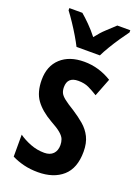

<svg xmlns="http://www.w3.org/2000/svg" viewBox="-148 -829 652 903"><g transform="rotate(20 178.5 -378.0)"><path d="M331 -154Q331 -71 285 -30.5Q239 10 161 10Q123 10 90.5 2Q58 -6 30 -20V-130Q55 -112 88.5 -99Q122 -86 158 -86Q187 -86 202.5 -102Q218 -118 218 -146Q218 -161 213 -174.5Q208 -188 191 -202.5Q174 -217 139 -236Q85 -267 57.5 -305Q30 -343 30 -405Q30 -474 73 -513.5Q116 -553 190 -553Q263 -553 328 -513L293 -423Q269 -438 247 -448.5Q225 -459 194 -459Q140 -459 140 -408Q140 -392 145.5 -380Q151 -368 168 -354.5Q185 -341 218 -321Q249 -301 275 -279Q301 -257 316 -227Q331 -197 331 -154ZM131 -606Q121 -626 105 -653Q89 -680 71 -707Q53 -734 37 -755V-766H102Q120 -751 144 -727Q168 -703 189 -676Q212 -706 233.5 -725.5Q255 -745 277 -766H342V-755Q327 -735 309 -708.5Q291 -682 274.5 -654.5Q258 -627 248 -606Z"/></g></svg>

Font: Noto Sans Gurmukhi ExtraCondensed SemiBold
Style: Regular
Weight: 600
Width: 2
Designer: Jelle Bosma - Monotype Design Team
Foundry: Monotype Imaging Inc.
Version: Version 2.004; ttfautohint (v1.8.4.7-5d5b)